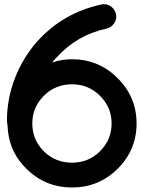

<svg xmlns="http://www.w3.org/2000/svg" viewBox="-20 -813 654 891"><path d="M12.2 -252C12.2 -249.5 12.7 -247.1 13.2 -245.1C13.2 -240.2 13.7 -235.4 15.1 -230C17.6 -149.9 47.9 -82 106 -26.4C164.1 29.3 233.4 57.1 314 57.1C396.5 57.1 467.3 28.3 525.9 -29.8C584.5 -87.9 613.8 -158.2 613.8 -239.7C613.8 -321.8 584.5 -392.1 525.9 -450.2C467.3 -508.8 396.5 -538.1 314 -538.1C282.7 -538.1 252 -533.2 222.2 -522.9C228.5 -531.2 234.9 -538.6 241.2 -544.9C304.2 -615.2 381.8 -660.2 474.1 -680.2C489.3 -683.6 501 -691.9 509.8 -705.1C516.1 -714.4 519.5 -724.6 519.5 -735.4C519.5 -739.7 519 -743.7 518.1 -748C514.6 -763.2 506.3 -775.4 493.2 -784.2C483.4 -790.5 473.1 -793.5 462.4 -793.5C458.5 -793.5 454.6 -793 450.2 -792C333.5 -767.1 234.9 -710.9 154.8 -623C109.4 -572.3 74.2 -514.6 49.3 -450.2C24.4 -386.2 12.2 -319.8 12.2 -252ZM183.1 -368.2C218.8 -403.8 262.7 -421.9 314 -421.9C365.2 -421.9 408.7 -403.8 444.3 -368.2C480 -332.5 498 -290 498 -239.7C498 -189.9 480 -147 444.3 -111.3C408.7 -75.7 365.2 -58.1 314 -58.1C262.7 -58.1 218.8 -75.7 183.1 -111.3C147.5 -147 129.9 -189.9 129.9 -239.7C129.9 -290 147.5 -332.5 183.1 -368.2Z"/></svg>

Font: Nemoy
Style: Bold
Weight: 700
Designer: BSozoo
Foundry: BSozoo
Version: Version 001.000